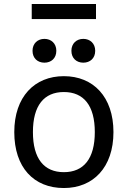

<svg xmlns="http://www.w3.org/2000/svg" viewBox="-20 -940 644 968"><path d="M140 -920V-844H464V-920ZM204 -624C238 -624 264 -646 264 -684C264 -721 238 -744 204 -744C170 -744 144 -721 144 -684C144 -646 170 -624 204 -624ZM400 -624C434 -624 460 -646 460 -684C460 -721 434 -744 400 -744C366 -744 340 -721 340 -684C340 -646 366 -624 400 -624ZM52 -274C52 -96 150 8 302 8C450 8 552 -96 552 -274C552 -452 450 -556 302 -556C154 -556 52 -452 52 -274ZM146 -274C146 -408 202 -476 302 -476C402 -476 458 -408 458 -274C458 -140 402 -72 302 -72C202 -72 146 -140 146 -274Z"/></svg>

Font: Kufam Arabic Latin Roman Normal
Style: Regular
Weight: 400
Designer: Wael Morcos & Artur Schmal
Version: Version 1.200;PS 001.200;hotconv 1.0.88;makeotf.lib2.5.64775